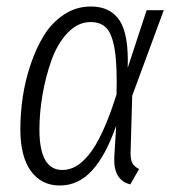

<svg xmlns="http://www.w3.org/2000/svg" viewBox="-20 -554 539 585"><path d="M256.8 -534.2Q316.4 -534.2 344.5 -491.5Q372.6 -448.7 369.1 -347.2L426.8 -522.9H479L382.8 -262.2L377.9 -88.9Q377.4 -66.9 383.8 -56.2Q390.1 -45.4 403.8 -39.1L377 7.8Q325.7 -4.9 328.1 -73.2L334 -170.9Q301.8 -79.1 260 -33.9Q218.3 11.2 162.1 11.2Q106 11.2 74 -33Q42 -77.1 42 -160.2Q42 -208.5 49.3 -258.3Q56.6 -308.1 73.5 -358.2Q90.3 -408.2 114.5 -447Q138.7 -485.8 175.5 -510Q212.4 -534.2 256.8 -534.2ZM255.9 -486.8Q217.3 -486.8 186 -453.9Q154.8 -420.9 136.7 -370.1Q118.7 -319.3 109.4 -264.4Q100.1 -209.5 100.1 -159.2Q100.1 -36.1 169.9 -36.1Q190.9 -36.1 210.2 -46.6Q229.5 -57.1 250.2 -82Q271 -106.9 292.5 -153.1Q314 -199.2 335 -266.1Q337.4 -354 329.6 -402.1Q321.8 -450.2 304.4 -468.5Q287.1 -486.8 255.9 -486.8Z"/></svg>

Font: Fira Sans Compressed Light
Style: Italic
Weight: 300
Width: 3
Italic angle: -8°
Designer: Carrois Corporate & Edenspiekermann AG
Foundry: Carrois Corporate GbR & Edenspiekermann AG
Version: Version 4.203;PS 004.203;hotconv 1.0.88;makeotf.lib2.5.64775